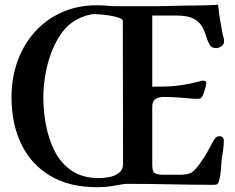

<svg xmlns="http://www.w3.org/2000/svg" viewBox="-20 -771 980 802"><path d="M493 -683 494 -87Q494 -62 477 -49Q460 -36 437 -31.5Q414 -27 394 -27Q325 -27 279.5 -58Q234 -89 208.5 -139.5Q183 -190 172 -249Q161 -308 161 -365Q161 -407 169 -456Q177 -505 194.5 -552Q212 -599 240.5 -637Q269 -675 310 -694Q324 -701 342 -706.5Q360 -712 376 -712Q382 -712 401 -710.5Q420 -709 441 -705.5Q462 -702 477.5 -696.5Q493 -691 493 -683ZM916 -599Q916 -606 914 -613.5Q912 -621 910 -628Q904 -659 899 -689.5Q894 -720 891 -751Q840 -748 790 -748Q747 -748 704.5 -746.5Q662 -745 620 -745H470Q448 -745 427 -747Q406 -749 385 -749Q303 -749 237 -719Q171 -689 124 -636Q77 -583 52.5 -513.5Q28 -444 28 -365Q28 -254 69 -169Q110 -84 190 -36.5Q270 11 385 11Q406 11 426 9Q446 7 467 3Q478 1 490 -1Q502 -3 514 -3Q605 -3 695 -1Q785 1 876 1Q892 1 895 -16Q901 -37 902.5 -60Q904 -83 906 -104Q909 -124 912 -144.5Q915 -165 915 -184Q915 -191 910.5 -196.5Q906 -202 898 -202Q888 -202 882.5 -197Q877 -192 872 -184Q859 -159 845.5 -135Q832 -111 815 -88Q796 -61 780.5 -51Q765 -41 730 -41H663Q637 -41 626.5 -47.5Q616 -54 616 -83V-325Q616 -348 629.5 -357Q643 -366 664 -366Q689 -366 713.5 -364.5Q738 -363 762 -361Q783 -358 805 -358Q815 -358 819 -361Q823 -364 827 -372Q829 -375 832.5 -386Q836 -397 839 -408.5Q842 -420 842 -423Q842 -434 829 -434Q823 -434 820 -433Q795 -426 770 -421Q745 -416 719 -413Q694 -410 669 -409.5Q644 -409 618 -409H616V-706H719Q765 -706 789.5 -692.5Q814 -679 825 -658.5Q836 -638 842 -617.5Q848 -597 856 -583.5Q864 -570 883 -570Q894 -570 905 -578Q916 -586 916 -599Z"/></svg>

Font: UoqMunThenKhung
Style: Regular
Weight: 400
Designer: Font-Kai, 金井和夫, 宇文滿月
Foundry: Kazuo Kanai, Moonlit Owen
Version: Version 1.197